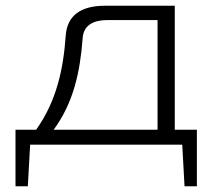

<svg xmlns="http://www.w3.org/2000/svg" viewBox="-20 -504 761 669"><path d="M666 -52H589V-484H346C259 -484 214 -448 209 -380C201 -266 178 -153 106 -52H34V145H77L85 0H615L623 145H666ZM529 -52H167C236 -146 259 -252 268 -371C271 -412 299 -434 355 -434H529Z"/></svg>

Font: Exo 2 Light Expanded
Style: Regular
Weight: 300
Width: 7
Designer: Natanael Gama
Version: Version 1.001;PS 001.001;hotconv 1.0.70;makeotf.lib2.5.58329